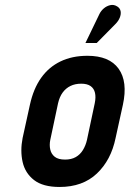

<svg xmlns="http://www.w3.org/2000/svg" viewBox="-20 -734 516 764"><path d="M440 -185 469 -317Q489 -409 452 -460.5Q415 -512 328 -512Q267 -512 220.5 -489.5Q174 -467 143.5 -424Q113 -381 99 -317L70 -185Q60 -134 70 -89.5Q80 -45 115.5 -17.5Q151 10 217 10Q309 10 365.5 -43.5Q422 -97 440 -185ZM357 -323 326 -177Q321 -155 310 -137Q299 -119 281.5 -109Q264 -99 239 -99Q212 -99 198 -110Q184 -121 180 -139Q176 -157 180 -177L211 -323Q217 -349 229.5 -366Q242 -383 260.5 -392Q279 -401 303 -401Q327 -401 340.5 -391.5Q354 -382 358 -364.5Q362 -347 357 -323ZM439 -638Q451 -650 456.5 -663.5Q462 -677 460 -689Q458 -701 447 -708Q433 -717 418.5 -713.5Q404 -710 393 -700.5Q382 -691 376 -679L320 -563H365Z"/></svg>

Font: Advent Pro
Style: Bold Italic
Weight: 700
Italic angle: -12°
Designer: VivaRado, Andreas Kalpakidis
Foundry: VivaRado, Andreas Kalpakidis
Version: Version 3.000